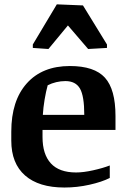

<svg xmlns="http://www.w3.org/2000/svg" viewBox="-20 -840 566 871"><path d="M172.9 -250.5V-218.3Q172.9 -140.1 210.7 -98.9Q248.5 -57.6 325.2 -57.6Q358.4 -57.6 402.3 -67.4Q446.3 -77.1 478 -89.4V-32.7Q442.4 -14.6 386.2 -2Q330.1 10.7 272 10.7Q156.2 10.7 93.8 -43.9Q31.2 -98.6 31.2 -202.1V-242.7Q31.2 -383.3 101.6 -461.9Q171.9 -540.5 296.9 -540.5Q408.2 -540.5 456.1 -487.5Q503.9 -434.6 503.9 -314V-250.5ZM196.3 -453.1Q188.5 -424.8 182.4 -388.7Q176.3 -352.5 174.3 -318.8H362.3Q362.3 -404.3 342.8 -438.2Q323.2 -472.2 276.4 -472.2Q255.9 -472.2 235.1 -467.3Q214.4 -462.4 196.3 -453.1ZM465.3 -622.6 379.9 -617.7 288.1 -724.6 199.7 -617.7 128.9 -622.6V-638.2L237.8 -820.3L356.4 -815.4L465.3 -638.2Z"/></svg>

Font: Noticia Text
Style: Bold
Weight: 700
Designer: JM Sole
Foundry: JM Sole
Version: Version 1.003